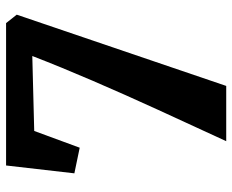

<svg xmlns="http://www.w3.org/2000/svg" viewBox="-88 -696 783 648"><g transform="rotate(-90 304.0 -371.5)"><path d="M338.5 0H152Q206.5 -117.5 258.2 -230.8Q310 -344 356 -450.8Q402 -557.5 439.5 -654.5L186.5 -648L130 -494.5L43.5 -512.5L70 -743H550.5L579 -707Z"/></g></svg>

Font: Merriweather 20pt ExtraBold
Style: Regular
Weight: 800
Version: Version 2.100